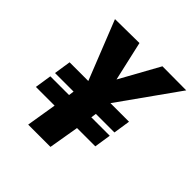

<svg xmlns="http://www.w3.org/2000/svg" viewBox="-186 -844 987 987"><g transform="rotate(45 307.5 -350.5)"><path d="M75 -285 89 -377H225L97 -699L273 -701L322 -485L441 -700L615 -699L386 -377H521L507 -285H372L368 -256H502L488 -165H355L327 0H165L192 -165H56L70 -256H206L210 -285Z"/></g></svg>

Font: Georama SemiCondensed Black
Style: Italic
Weight: 900
Width: 4
Italic angle: -9°
Designer: Jean-Baptiste Levee
Foundry: Production Type
Version: Version 1.000